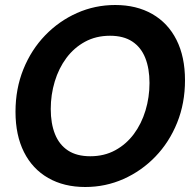

<svg xmlns="http://www.w3.org/2000/svg" viewBox="-20 -734 782 768"><path d="M321 14Q236 14 173 -22Q110 -58 76 -125.5Q42 -193 42 -287Q42 -379 73.5 -457Q105 -535 160.5 -592.5Q216 -650 288 -682Q360 -714 441 -714Q526 -714 589 -678Q652 -642 686 -574.5Q720 -507 720 -413Q720 -321 688.5 -243Q657 -165 601.5 -107.5Q546 -50 474 -18Q402 14 321 14ZM341 -109Q397 -109 441 -133Q485 -157 515.5 -198Q546 -239 562 -292Q578 -345 578 -402Q578 -460 561 -502.5Q544 -545 509 -568Q474 -591 420 -591Q364 -591 320 -567Q276 -543 245.5 -502Q215 -461 199 -408Q183 -355 183 -298Q183 -240 200 -197.5Q217 -155 252 -132Q287 -109 341 -109Z"/></svg>

Font: Cabin VF Beta
Style: Italic
Weight: 400
Italic angle: -7°
Designer: Pablo Impallari
Foundry: Pablo Impallari. http://www.impallari.com Igino Marini. http://www.ikern.com
Version: Version 2.300